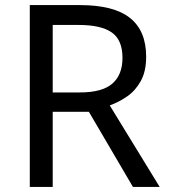

<svg xmlns="http://www.w3.org/2000/svg" viewBox="-20 -734 662 754"><path d="M294 -714Q427 -714 490.5 -663.5Q554 -613 554 -511Q554 -454 533 -416Q512 -378 479.5 -355.5Q447 -333 411 -320L607 0H502L329 -295H187V0H97V-714ZM289 -636H187V-371H294Q381 -371 421 -405.5Q461 -440 461 -507Q461 -577 419 -606.5Q377 -636 289 -636Z"/></svg>

Font: Noto Sans Anatolian Hieroglyphs
Style: Regular
Weight: 400
Designer: Monotype Design Team
Foundry: Monotype Imaging Inc.
Version: Version 2.001; ttfautohint (v1.8.4.7-5d5b)